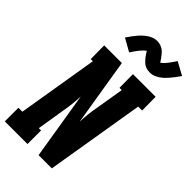

<svg xmlns="http://www.w3.org/2000/svg" viewBox="-303 -1058 1138 1138"><g transform="rotate(45 266.5 -488.5)"><path d="M-10 0V-114H23L107 -621H89L88 -735H236L305 -312Q306 -344 309.5 -376.5Q313 -409 319 -441L349 -621H330L329 -735H519L520 -621H487L384 0H273L204 -423Q203 -391 199.5 -358.5Q196 -326 190 -294L161 -114H180V0ZM222 -810 142 -855Q154 -873 165 -887.5Q176 -902 186 -914Q196 -926 207 -936Q218 -946 231.5 -955.5Q245 -965 260.5 -970.5Q276 -976 292 -976Q301 -976 309.5 -974.5Q318 -973 327 -969Q336 -965 342.5 -961Q349 -957 355.5 -950Q362 -943 367.5 -936.5Q373 -930 377.5 -923.5Q382 -917 387 -910Q392 -903 396 -897Q412 -909 427 -928Q442 -947 462 -977L543 -933Q531 -915 519.5 -900.5Q508 -886 498 -874Q488 -862 477.5 -852Q467 -842 453 -832.5Q439 -823 424 -817.5Q409 -812 393 -812Q384 -812 375 -813.5Q366 -815 357 -818.5Q348 -822 342 -826.5Q336 -831 329 -838Q322 -845 316.5 -851.5Q311 -858 306.5 -864.5Q302 -871 297 -878.5Q292 -886 289 -891Q273 -879 257.5 -860Q242 -841 222 -810Z"/></g></svg>

Font: Iosevka Curly Slab Heavy
Style: Italic
Weight: 900
Italic angle: -9°
Monospace: yes
Designer: Belleve Invis
Foundry: Belleve Invis
Version: Version 22.1.2; ttfautohint (v1.8.4)